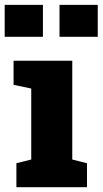

<svg xmlns="http://www.w3.org/2000/svg" viewBox="-46 -782 429 802"><path d="M22.5 0V-100.1L84.5 -115.7V-412.1L10.7 -427.7V-528.3H255.9V-115.7L317.4 -100.1V0ZM202.6 -628.4V-761.7H362.3V-628.4ZM-26.4 -628.4V-761.7H133.3V-628.4Z"/></svg>

Font: Roboto Slab LO Black
Style: Regular
Weight: 900
Designer: Google
Version: Version 2.000